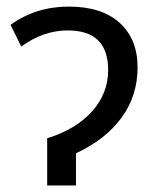

<svg xmlns="http://www.w3.org/2000/svg" viewBox="-20 -566 476 586"><path d="M187 -473.1Q111.8 -473.1 44.9 -423.8L12.2 -490.2Q89.4 -545.9 189.9 -545.9Q290.5 -545.9 345.2 -496.3Q399.9 -446.8 399.9 -360.4Q399.9 -273.9 351.1 -207Q302.2 -140.1 211.9 -98.1V0H124V-144Q211.4 -170.9 260.7 -225.8Q310.1 -280.8 310.1 -352.1Q310.1 -473.1 187 -473.1Z"/></svg>

Font: NotoSans
Style: Regular
Weight: 400
Designer: Monotype Design team
Foundry: Monotype Imaging Inc.
Version: Version 1.04